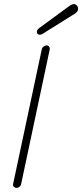

<svg xmlns="http://www.w3.org/2000/svg" viewBox="-20 -913 402 939"><path d="M173.8 -743.2Q168 -743.2 164.1 -747.1Q160.2 -751 160.2 -756.8Q160.2 -767.1 171.9 -775.9L314 -879.9Q331.1 -893.1 340.8 -893.1Q349.6 -893.1 355.7 -886.2Q361.8 -879.4 361.8 -870.1Q361.8 -855.5 346.2 -846.2L193.8 -751Q183.6 -743.2 173.8 -743.2ZM60.1 5.9Q53.2 5.9 47.9 0.7Q42.5 -4.4 43.9 -12.2L184.1 -670.9Q185.5 -679.2 192.9 -685.1Q200.2 -690.9 208 -690.9Q215.3 -690.9 220 -685.1Q224.6 -679.2 223.1 -670.9L83 -11.2Q81.5 -4.4 75 0.7Q68.4 5.9 60.1 5.9Z"/></svg>

Font: Comic Neue Light
Style: Italic
Weight: 300
Italic angle: -12°
Designer: Craig Rozynski
Foundry: Craig Rozynski
Version: Version 2.003;hotconv 1.0.109;makeotfexe 2.5.65596